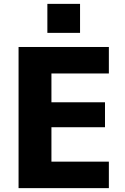

<svg xmlns="http://www.w3.org/2000/svg" viewBox="-20 -973 649 993"><path d="M246 -593V-444H523V-315H246V-137H543V0H76V-730H543V-593ZM225 -803V-953H394V-803Z"/></svg>

Font: Mplus 1p ExtraBold
Style: Regular
Weight: 800
Version: Version 1.061